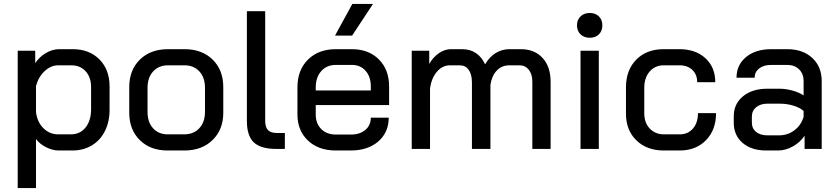

<svg xmlns="http://www.w3.org/2000/svg" viewBox="-20 -757 4261 976"><path d="M70 -499H159V-436Q180 -468 213.5 -487.5Q247 -507 281 -507H350Q434 -507 485.5 -455Q537 -403 537 -318V-199Q537 -138 513.5 -91Q490 -44 447 -18Q404 8 348 8H278Q248 8 215.5 -8Q183 -24 163 -50V199H70ZM340 -74Q387 -74 415 -109Q443 -144 443 -202V-315Q443 -364 415.5 -394.5Q388 -425 343 -425H276Q239 -425 207.5 -396Q176 -367 163 -320V-187Q169 -137 200.5 -105.5Q232 -74 276 -74Z M637 -184V-314Q637 -401 691 -454Q745 -507 834 -507H918Q1007 -507 1061 -454Q1115 -401 1115 -314V-184Q1115 -98 1060.5 -45Q1006 8 917 8H832Q744 8 690.5 -45Q637 -98 637 -184ZM916 -74Q964 -74 993 -105Q1022 -136 1022 -188V-311Q1022 -363 993.5 -394Q965 -425 918 -425H834Q787 -425 758.5 -394Q730 -363 730 -311V-188Q730 -136 758 -105Q786 -74 833 -74Z M1235 -142V-700H1328V-145Q1328 -111 1342 -96Q1356 -81 1388 -81H1428V0H1384Q1305 0 1270 -33.5Q1235 -67 1235 -142Z M1492 -175V-313Q1492 -401 1545.5 -454Q1599 -507 1687 -507H1769Q1854 -507 1906 -455Q1958 -403 1958 -317V-223H1585V-175Q1585 -129 1613 -101Q1641 -73 1687 -73H1764Q1809 -73 1837 -96.5Q1865 -120 1865 -159H1956Q1956 -84 1903 -38Q1850 8 1763 8H1687Q1599 8 1545.5 -42.5Q1492 -93 1492 -175ZM1865 -297V-317Q1865 -367 1838.5 -397Q1812 -427 1769 -427H1687Q1641 -427 1613 -395.5Q1585 -364 1585 -312V-297ZM1771 -737H1876L1770 -576H1683Z M2779 -341V0H2686V-342Q2686 -380 2668 -402.5Q2650 -425 2621 -425H2569Q2531 -425 2505.5 -398.5Q2480 -372 2473 -326V0H2379V-338Q2379 -379 2362.5 -402Q2346 -425 2318 -425H2267Q2229 -425 2201 -392.5Q2173 -360 2166 -307V0H2073V-499H2162V-432Q2182 -467 2211.5 -487Q2241 -507 2272 -507H2330Q2370 -507 2399.5 -487Q2429 -467 2446 -430Q2468 -468 2500 -487.5Q2532 -507 2569 -507H2628Q2697 -507 2738 -462.5Q2779 -418 2779 -341Z M2913 -628Q2913 -656 2931 -673.5Q2949 -691 2978 -691Q3007 -691 3024.5 -673.5Q3042 -656 3042 -628Q3042 -600 3024.5 -582.5Q3007 -565 2978 -565Q2949 -565 2931 -582.5Q2913 -600 2913 -628ZM2931 -499H3024V0H2931Z M3162 -179V-313Q3162 -401 3214.5 -454Q3267 -507 3353 -507H3434Q3516 -507 3566 -461Q3616 -415 3616 -339H3524Q3524 -378 3499.5 -401.5Q3475 -425 3434 -425H3354Q3310 -425 3282.5 -393.5Q3255 -362 3255 -310V-182Q3255 -133 3283 -103.5Q3311 -74 3355 -74H3435Q3477 -74 3502.5 -103.5Q3528 -133 3528 -182H3620Q3620 -97 3569 -44.5Q3518 8 3435 8H3354Q3268 8 3215 -43.5Q3162 -95 3162 -179Z M3710 -133V-166Q3710 -229 3757 -267.5Q3804 -306 3880 -306H3943Q3973 -306 4007 -297Q4041 -288 4065 -272V-345Q4065 -382 4042 -404.5Q4019 -427 3982 -427H3900Q3862 -427 3839 -409Q3816 -391 3816 -362H3724Q3724 -427 3772.5 -467Q3821 -507 3900 -507H3982Q4061 -507 4109 -462.5Q4157 -418 4157 -345V0H4070V-67Q4047 -33 4010 -12.5Q3973 8 3935 8H3875Q3800 8 3755 -30.5Q3710 -69 3710 -133ZM3940 -69Q3984 -69 4018 -94.5Q4052 -120 4065 -163V-193Q4046 -210 4013 -220Q3980 -230 3945 -230H3881Q3846 -230 3824 -212Q3802 -194 3802 -164V-134Q3802 -104 3823.5 -86.5Q3845 -69 3881 -69Z"/></svg>

Font: Bai Jamjuree Medium
Style: Regular
Weight: 500
Version: Version 1.000; ttfautohint (v1.6)